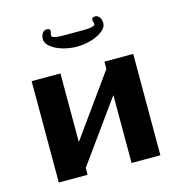

<svg xmlns="http://www.w3.org/2000/svg" viewBox="-97 -719 754 805"><g transform="rotate(-15 280.0 -316.5)"><path d="M60.1 0ZM321.8 -590.3Q376 -590.3 376 -603Q376 -607.4 374 -613.8Q372.1 -620.1 372.1 -622.1Q372.1 -633.3 386.7 -633.3Q398.4 -633.3 405.8 -623.3Q413.1 -613.3 413.1 -597.2Q413.1 -578.6 392.3 -562.7Q371.6 -546.9 341.6 -538.6Q311.5 -530.3 281.7 -530.3Q252 -530.3 222.2 -538.6Q192.4 -546.9 171.6 -562.7Q150.9 -578.6 150.9 -597.2Q150.9 -613.3 158.2 -623.3Q165.5 -633.3 176.8 -633.3Q191.9 -633.3 191.9 -622.1Q191.9 -620.1 189.9 -613.8Q188 -607.4 188 -603Q188 -590.3 241.7 -590.3ZM60.1 -439.9H185.1V-142.1L376 -408.2V-439.9H501V0H376V-294.9L185.1 -29.8V0H60.1Z"/></g></svg>

Font: Pfennig
Style: Bold
Weight: 700
Version: Version 20120410 ; ttfautohint (v0.8)